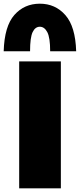

<svg xmlns="http://www.w3.org/2000/svg" viewBox="-49 -1021 433 1041"><path d="M55 0V-688H281V0ZM-29 -743Q-25 -879 29 -940Q83 -1001 167 -1001Q251 -1001 305.5 -939Q360 -877 364 -743H223Q223 -817 207.5 -846.5Q192 -876 167 -876Q142 -876 128 -847Q114 -818 114 -743Z"/></svg>

Font: Paytone One
Style: Regular
Weight: 400
Designer: Vernon Adams
Foundry: Vernon Adams
Version: Version 1.002; ttfautohint (v1.8.4.7-5d5b);gftools[0.9.23]